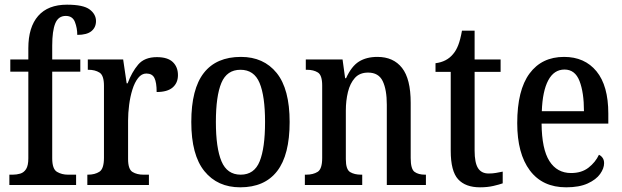

<svg xmlns="http://www.w3.org/2000/svg" viewBox="-20 -790 2658 820"><path d="M20 0V-44H35Q51 -44 66.5 -48.5Q82 -53 91.5 -68Q101 -83 101 -114V-484H24V-536H101V-584Q101 -674 143 -722Q185 -770 266 -770Q336 -770 363 -749.5Q390 -729 390 -700Q390 -673 370.5 -657Q351 -641 310 -641Q310 -670 300 -696Q290 -722 261 -722Q229 -722 216 -690Q203 -658 203 -595V-536H323V-484H203V-114Q203 -68 223.5 -56Q244 -44 270 -44H305V0Z M353 0V-44H356Q385 -44 404.5 -56.5Q424 -69 424 -116V-424Q424 -468 405 -480Q386 -492 358 -492H355V-536H506L521 -434H525Q543 -482 570 -514Q597 -546 650 -546Q696 -546 718 -525Q740 -504 740 -469Q740 -436 717.5 -416.5Q695 -397 649 -397Q649 -438 639.5 -457Q630 -476 605 -476Q585 -476 570 -457Q555 -438 545.5 -407.5Q536 -377 531.5 -342Q527 -307 527 -275V-111Q527 -67 546 -55.5Q565 -44 592 -44H616V0Z M1006 10Q909 10 853 -59Q797 -128 797 -269Q797 -410 850.5 -478.5Q904 -547 1009 -547Q1106 -547 1161.5 -478.5Q1217 -410 1217 -269Q1217 -128 1163.5 -59Q1110 10 1006 10ZM1008 -44Q1066 -44 1089 -101Q1112 -158 1112 -269Q1112 -380 1088.5 -436Q1065 -492 1007 -492Q949 -492 925.5 -436Q902 -380 902 -269Q902 -158 926 -101Q950 -44 1008 -44Z M1282 0V-44H1288Q1317 -44 1336.5 -56Q1356 -68 1356 -115V-425Q1356 -469 1337.5 -480.5Q1319 -492 1291 -492H1286V-536H1443L1454 -456H1458Q1481 -507 1513 -527Q1545 -547 1592 -547Q1660 -547 1697 -500Q1734 -453 1734 -351V-115Q1734 -68 1750.5 -56Q1767 -44 1795 -44H1799V0H1632V-343Q1632 -407 1614.5 -443.5Q1597 -480 1552 -480Q1516 -480 1495.5 -457Q1475 -434 1466 -397Q1457 -360 1457 -318V-110Q1457 -66 1475.5 -55Q1494 -44 1522 -44H1527V0Z M2030 10Q1968 10 1936.5 -24.5Q1905 -59 1905 -146V-483H1840V-520Q1888 -526 1915 -559Q1928 -574 1937 -597Q1946 -620 1953 -659H2007V-536H2118V-483H2007V-147Q2007 -95 2021.5 -72Q2036 -49 2067 -49Q2084 -49 2098 -51.5Q2112 -54 2127 -57V-7Q2113 -2 2087.5 4Q2062 10 2030 10Z M2398 10Q2297 10 2243 -62Q2189 -134 2189 -264Q2189 -405 2241.5 -476Q2294 -547 2389 -547Q2477 -547 2527.5 -485.5Q2578 -424 2578 -305V-262H2293Q2294 -153 2326.5 -102Q2359 -51 2419 -51Q2464 -51 2493.5 -74Q2523 -97 2538 -129Q2547 -125 2553.5 -116Q2560 -107 2560 -93Q2560 -71 2543 -47Q2526 -23 2490 -6.5Q2454 10 2398 10ZM2474 -315Q2474 -395 2455 -444Q2436 -493 2391 -493Q2346 -493 2321.5 -447Q2297 -401 2294 -315Z"/></svg>

Font: Noto Serif Armenian Condensed Medium
Style: Regular
Weight: 500
Width: 3
Designer: Monotype Design Team
Foundry: Monotype Imaging Inc.
Version: Version 2.008; ttfautohint (v1.8.4.7-5d5b)